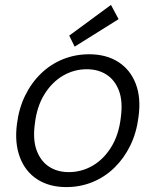

<svg xmlns="http://www.w3.org/2000/svg" viewBox="-20 -750 633 782"><path d="M250 12Q181 12 132 -19.5Q83 -51 61 -109.5Q39 -168 49 -245Q57 -309 82.5 -361Q108 -413 147.5 -451Q187 -489 237 -509Q287 -529 343 -529Q413 -529 462 -497.5Q511 -466 533 -408.5Q555 -351 544 -273Q536 -209 510.5 -157Q485 -105 446 -67Q407 -29 357 -8.5Q307 12 250 12ZM260 -49Q312 -49 357 -75Q402 -101 433 -151Q464 -201 472 -271Q481 -337 464.5 -380.5Q448 -424 414 -446Q380 -468 333 -468Q282 -468 237 -442Q192 -416 161 -366Q130 -316 122 -246Q113 -181 129.5 -137Q146 -93 180 -71Q214 -49 260 -49ZM284 -560 262 -605 432 -730 463 -672Z"/></svg>

Font: DM Sans 11pt Light
Style: Italic
Weight: 300
Italic angle: -10°
Version: Version 4.004;gftools[0.9.30]